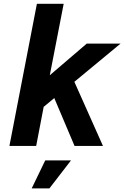

<svg xmlns="http://www.w3.org/2000/svg" viewBox="-20 -780 664 1026"><path d="M177.2 -759.8H320.3L246.1 -377.9L443.4 -546.9H624L377.4 -342.8L530.3 0H378.4L270 -255.9L213.4 -209L173.3 0H30.3ZM221.7 77.1H359.4L244.1 226.6H149.4Z"/></svg>

Font: Hack
Style: Bold Italic
Weight: 700
Italic angle: -11°
Monospace: yes
Designer: Christopher Simpkins
Foundry: Christopher Simpkins
Version: Version 2.017; ttfautohint (v1.4.1) -l 4 -r 80 -G 350 -x 0 -